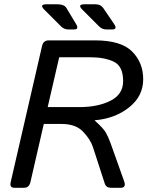

<svg xmlns="http://www.w3.org/2000/svg" viewBox="-20 -892 716 912"><path d="M190.4 -846.2Q165 -871.6 200.7 -871.6H252.9Q285.2 -871.6 295.9 -853.5L341.3 -777.8Q356.9 -752 331.5 -752H305.7Q284.7 -752 270.5 -766.1ZM371.1 -846.2Q345.7 -871.6 381.3 -871.6H433.6Q458.5 -871.6 470.7 -853.5L522 -777.8Q539.6 -752 512.2 -752H486.3Q465.3 -752 451.2 -766.1ZM48.8 0Q24.4 0 30.8 -26.9L179.7 -673.3Q186 -700.2 210.4 -700.2H431.6Q554.7 -700.2 607.4 -647.5Q660.2 -594.7 660.2 -515.6Q660.2 -435.1 593 -381.8Q525.9 -328.6 430.2 -320.8L429.7 -319.8Q471.2 -282.7 482.9 -262Q494.6 -241.2 505.4 -211.4L569.3 -32.2Q581.1 0 553.2 0H507.8Q484.4 0 478 -19L421.4 -193.4Q409.7 -229.5 374.8 -266.4Q339.8 -303.2 272.9 -303.2H188L124.5 -26.9Q118.2 0 93.8 0ZM206.5 -383.3H357.4Q445.3 -383.3 505.1 -413.6Q564.9 -443.8 564.9 -506.8Q564.9 -577.1 521.2 -598.6Q477.5 -620.1 406.2 -620.1H261.2Z"/></svg>

Font: Istok Web
Style: BoldItalic
Weight: 700
Italic angle: -13°
Designer: Andrey V. Panov
Foundry: Andrey V. Panov
Version: Version 1.0.2g